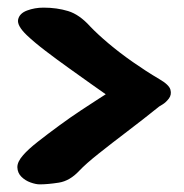

<svg xmlns="http://www.w3.org/2000/svg" viewBox="-20 -483 482 503"><path d="M397 -204Q356 -171 314.5 -139.5Q273 -108 239 -81Q205 -54 188 -36Q163 -9 134 -4.5Q105 0 84 0Q74 0 60 -5Q46 -10 36 -20Q26 -30 25.5 -44.5Q25 -59 41 -77Q54 -92 79.5 -112Q105 -132 135 -154Q165 -176 193 -194.5Q221 -213 239 -224.5Q257 -236 257 -236Q244 -245 218 -263.5Q192 -282 160.5 -304.5Q129 -327 99.5 -349.5Q70 -372 50 -391Q24 -416 27.5 -432Q31 -448 51 -455.5Q71 -463 94 -463Q129 -463 158.5 -454Q188 -445 216 -414Q235 -394 264 -369.5Q293 -345 328 -320.5Q363 -296 397 -276Q423 -261 426.5 -248Q430 -235 422.5 -225Q415 -215 406 -209.5Q397 -204 397 -204Z"/></svg>

Font: Nerko One
Style: Regular
Weight: 400
Designer: Nermin Kahrimanovic
Foundry: Nermin Kahrimanovic
Version: Version 1.101